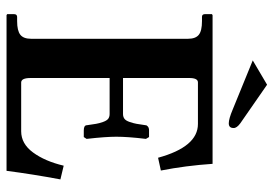

<svg xmlns="http://www.w3.org/2000/svg" viewBox="-148 -710 857 602"><g transform="rotate(90 281.0 -408.5)"><path d="M245.1 -816.9 366.2 -732.9Q381.3 -721.7 380.9 -711.9Q380.9 -696.8 366.2 -696.8Q352.1 -696.8 323.2 -709L168.9 -772ZM26.9 0 23.9 -2V-23.9Q23.9 -32.7 32.2 -33.2H45.9Q75.7 -33.2 88.4 -43.2Q101.1 -53.2 101.1 -77.1V-568.8Q101.1 -592.8 88.6 -602.8Q76.2 -612.8 45.9 -612.8H32.2Q24.4 -612.8 23.9 -621.1V-644L26.9 -646H493.2Q499 -561 514.2 -483.9L474.1 -475.1Q439.9 -600.1 368.2 -600.1H237.8Q223.6 -600.1 224.1 -570.8V-365.2H336.9Q345.7 -365.2 351.8 -369.6Q357.9 -374 362.1 -386.5Q366.2 -398.9 367.7 -407.5Q369.1 -416 372.1 -436Q372.1 -439.9 376.5 -443.4Q380.9 -446.8 388.2 -446.8H409.2L415 -437Q408.2 -380.9 408.2 -344.2Q408.2 -310.1 415 -251L409.2 -242.2H388.2Q372.1 -242.2 372.1 -252Q369.1 -272 367.7 -281Q366.2 -290 362.1 -302Q357.9 -314 352.1 -318.6Q346.2 -323.2 336.9 -323.2H224.1V-75.2Q224.1 -46.4 237.8 -45.9H391.1Q430.2 -45.9 457.5 -83Q484.9 -120.1 499 -179.2L542 -168.9Q525.9 -83 515.1 0Z"/></g></svg>

Font: Linux Libertine
Style: Semibold
Weight: 600
Designer: Philipp H. Poll
Foundry: Philipp H. Poll
Version: Version 5.1.2 ; ttfautohint (v0.9)